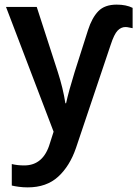

<svg xmlns="http://www.w3.org/2000/svg" viewBox="-20 -571 597 831"><path d="M485 -551Q433 -551 405.5 -522.5Q378 -494 361 -441L303 -259Q277 -175 266 -124H263Q253 -189 230 -260L139 -541H6L212 -1L196 49Q168 145 85 145Q55 145 31 139V232Q43 235 61.5 237.5Q80 240 100 240Q181 240 231.5 194Q282 148 309 69L459 -377Q474 -423 489 -438.5Q504 -454 523 -454Q530 -454 538.5 -452Q547 -450 554 -449V-537Q526 -551 485 -551Z"/></svg>

Font: Noto Sans Display Medium
Style: Regular
Weight: 500
Designer: Monotype Design Team
Foundry: Monotype Imaging Inc.
Version: Version 1.900